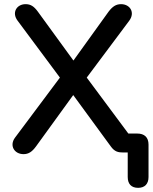

<svg xmlns="http://www.w3.org/2000/svg" viewBox="-20 -733 734 923"><path d="M644 170C676 170 694 151 694 118V-38C694 -73 674 -91 640 -91H597L397 -360L601 -633C631 -673 605 -713 562 -713C538 -713 521 -702 502 -677L333 -442L162 -677C143 -703 127 -713 103 -713C60 -713 35 -672 65 -633L268 -360L52 -71C24 -33 49 8 93 8C117 8 134 -3 153 -29L332 -276L512 -30C531 -3 549 0 572 0H594V118C594 151 611 170 644 170Z"/></svg>

Font: SN Pro Medium
Style: Regular
Weight: 500
Designer: Tobias Whetton
Foundry: Supernotes
Version: Version 1.003;Glyphs 3.3 (3324)